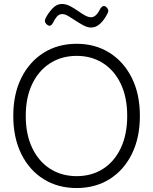

<svg xmlns="http://www.w3.org/2000/svg" viewBox="-20 -936 772 969"><path d="M367 13Q272 13 200 -32Q128 -77 87.5 -159Q47 -241 47 -351Q47 -461 87.5 -542.5Q128 -624 200 -669.5Q272 -715 367 -715Q461 -715 533 -669.5Q605 -624 645.5 -542.5Q686 -461 686 -351Q686 -241 645.5 -159Q605 -77 533 -32Q461 13 367 13ZM367 -47Q442 -47 499.5 -83.5Q557 -120 589.5 -188.5Q622 -257 622 -351Q622 -445 589.5 -513Q557 -581 499.5 -617.5Q442 -654 367 -654Q292 -654 234 -617.5Q176 -581 143 -513Q110 -445 110 -351Q110 -257 143 -188.5Q176 -120 234 -83.5Q292 -47 367 -47ZM247 -820Q234 -797 217 -812Q200 -826 211 -846Q226 -874 246.5 -895Q267 -916 292 -916Q312 -916 332 -906Q352 -896 371 -882.5Q390 -869 407.5 -859Q425 -849 440 -849Q465 -849 485 -890Q500 -915 517 -900Q533 -885 522 -867Q506 -835 485 -816Q464 -797 440 -797Q422 -797 402 -807.5Q382 -818 362.5 -831Q343 -844 325.5 -854.5Q308 -865 294 -865Q278 -865 267 -852Q256 -839 247 -820Z"/></svg>

Font: Zen Maru Gothic
Style: Regular
Weight: 400
Designer: Yoshimichi Ohira
Foundry: Positype
Version: Version 1.002